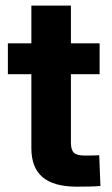

<svg xmlns="http://www.w3.org/2000/svg" viewBox="-20 -681 408 702"><path d="M344.2 -522.5V-409.7H8.8V-522.5ZM94.7 -660.6H239.3V-159.2Q239.3 -133.3 250 -122.8Q260.7 -112.3 289.6 -112.3Q300.8 -112.3 317.4 -112.5Q334 -112.8 342.8 -113.3L347.2 -1Q332 0.5 308.3 1Q284.7 1.5 261.2 1.5Q176.8 1.5 135.7 -33.2Q94.7 -67.9 94.7 -139.2Z"/></svg>

Font: Inter 28pt
Style: Bold
Weight: 700
Designer: Rasmus Andersson
Foundry: rsms
Version: Version 4.001;git-66647c0bb